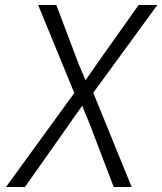

<svg xmlns="http://www.w3.org/2000/svg" viewBox="-20 -750 651 770"><path d="M4 0H80L252 -244C267 -266 293 -303 310 -326C318 -303 335 -266 343 -244L436 0H508L354 -378L611 -730H536L380 -510C364 -487 338 -450 323 -428C314 -451 297 -487 289 -510L206 -730H133L278 -377Z"/></svg>

Font: JetBrains Mono ExtraLight
Style: Italic
Weight: 240
Italic angle: -9°
Monospace: yes
Designer: Philipp Nurullin, Konstantin Bulenkov
Foundry: JetBrains
Version: Version 2.305